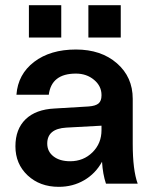

<svg xmlns="http://www.w3.org/2000/svg" viewBox="-20 -704 579 736"><path d="M318.8 -684.1H442.9V-560.1H318.8ZM90.8 -684.1H214.8V-560.1H90.8ZM488.8 -152.8Q488.8 -51.8 507.8 0H386.2Q374 -36.1 371.1 -84Q346.2 -38.6 302.7 -13.2Q259.3 12.2 205.1 12.2Q132.8 12.2 85.9 -31.7Q39.1 -75.7 39.1 -143.1Q39.1 -209 78.1 -246.8Q117.2 -284.7 189.9 -288.1L319.8 -295.9Q346.7 -297.9 357.9 -307.6Q369.1 -317.4 369.1 -337.9V-339.8Q369.1 -374 340.6 -397.9Q312 -421.9 271 -421.9Q177.2 -421.9 167 -340.8H43Q48.8 -419.4 110.8 -466.8Q172.9 -514.2 271 -514.2Q367.7 -514.2 428.2 -461.4Q488.8 -408.7 488.8 -325.2ZM161.1 -153.8Q161.1 -123 185.1 -104.5Q209 -85.9 249 -85.9Q299.8 -85.9 334.5 -120.1Q369.1 -154.3 369.1 -205.1V-222.2L233.9 -214.8Q161.1 -210.4 161.1 -153.8Z"/></svg>

Font: Overused Grotesk SemiBold
Style: Regular
Weight: 600
Version: Version 0.002